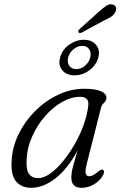

<svg xmlns="http://www.w3.org/2000/svg" viewBox="-20 -886 574 915"><path d="M393.5 -105.5Q385.5 -73.5 388.5 -59.8Q391.5 -46 406 -46Q422 -46 447 -68Q462.5 -80.5 470 -77Q481 -71 471 -51Q457.5 -25.5 429 -8.2Q400.5 9 368.5 9Q320 9 320 -39.5Q320 -51.5 322.2 -66.2Q324.5 -81 331 -105Q337.5 -129 350 -169.5Q302.5 -81.5 244.5 -36.2Q186.5 9 128.5 9Q83 9 57 -21Q31 -51 35.5 -119.5Q38.5 -185 68.5 -246.5Q98.5 -308 147.2 -356.8Q196 -405.5 256.8 -434.2Q317.5 -463 382.5 -463Q435 -463 461.5 -451Q488 -439 487 -419.5Q486 -405 475.8 -396Q465.5 -387 461.5 -373ZM107 -129Q103.5 -77.5 118.2 -57.2Q133 -37 161.5 -37Q188.5 -37 219.2 -58.8Q250 -80.5 280.2 -117.5Q310.5 -154.5 336.5 -200Q362.5 -245.5 379.5 -293.5Q396.5 -341.5 401 -385Q404.5 -424.5 362.5 -424.5Q319 -424.5 275.2 -399.5Q231.5 -374.5 194.5 -332Q157.5 -289.5 133.8 -236.8Q110 -184 107 -129ZM450.5 -829.5Q472 -849 487.8 -859.2Q503.5 -869.5 518.5 -864Q530 -860.5 532.8 -849.8Q535.5 -839 529 -827.5Q522.5 -814.5 509 -805.8Q495.5 -797 476 -788.5L369 -730.5Q357.5 -726 353 -733Q351 -736.5 354.2 -741.2Q357.5 -746 361.5 -749.5ZM335.5 -527Q297.5 -527 277 -551.2Q256.5 -575.5 266.5 -612Q276 -648.5 309 -672.5Q342 -696.5 380 -696.5Q417.5 -696.5 437.8 -672.2Q458 -648 448.5 -612Q439 -576 406.2 -551.5Q373.5 -527 335.5 -527ZM372 -667.5Q350.5 -667.5 330.8 -651.8Q311 -636 305 -612Q299 -588.5 310.2 -572.5Q321.5 -556.5 343.5 -556.5Q365.5 -556.5 384.8 -572.5Q404 -588.5 410 -612Q416 -635.5 405 -651.5Q394 -667.5 372 -667.5Z"/></svg>

Font: Fraunces 9pt S050 Light
Style: Italic
Weight: 300
Italic angle: -16°
Version: Version 1.000; ttfautohint (v1.8.3)